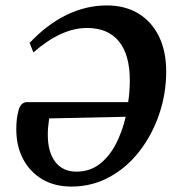

<svg xmlns="http://www.w3.org/2000/svg" viewBox="-20 -675 646 707"><path d="M373 -655Q441 -655 490 -625Q539 -595 565.5 -540.5Q592 -486 592 -412Q592 -330 566 -254Q540 -178 493.5 -118Q447 -58 383 -23Q319 12 243 12Q181 12 135.5 -15Q90 -42 65 -89.5Q40 -137 40 -199Q40 -240 48.5 -269.5Q57 -299 80 -299H452Q458 -338 458 -379Q458 -473 418 -522.5Q378 -572 300 -572Q206 -572 103 -482L89 -517Q153 -585 225 -620Q297 -655 373 -655ZM156 -179Q156 -115 183.5 -79Q211 -43 261 -43Q311 -43 347 -71Q383 -99 406.5 -144.5Q430 -190 443 -245L161 -239Q156 -205 156 -179Z"/></svg>

Font: Petrona
Style: Bold Italic
Weight: 700
Italic angle: -9°
Designer: Ringo R. Seeber
Foundry: Ringo R. Seeber
Version: Version 2.001; ttfautohint (v1.8.3)